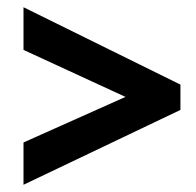

<svg xmlns="http://www.w3.org/2000/svg" viewBox="-20 -625 543 531"><path d="M45 -231 327 -357 45 -487V-605L479 -391V-321L45 -114Z"/></svg>

Font: Noto Sans Condensed
Style: Bold Italic
Weight: 700
Width: 3
Italic angle: -12°
Designer: Monotype Design Team
Foundry: Monotype Imaging Inc.
Version: Version 2.013; ttfautohint (v1.8.4.7-5d5b)